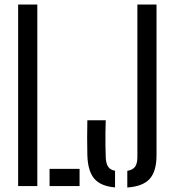

<svg xmlns="http://www.w3.org/2000/svg" viewBox="-20 -820 761 846"><path d="M59.9 0V-800H144.4V0ZM198.4 0V-76H330.6V0ZM486.9 5.8Q423.8 0.5 395.4 -32.8Q367 -66.1 364.9 -135.8Q364 -176.8 364 -212.9Q364 -249 364.9 -290.1H445.9Q445 -263.3 444.6 -236.2Q444.1 -209.1 444.6 -182.2Q445 -155.2 445.9 -128.5Q446.8 -100.5 455.9 -86.2Q465 -71.8 486.9 -67.5ZM540.9 6.2V-67.2Q565.9 -71.5 575.6 -85.9Q585.3 -100.2 585.3 -128.5V-800H669.7V-135.8Q669.7 -65.7 639.8 -32.1Q609.8 1.4 540.9 6.2Z"/></svg>

Font: Big Shoulders Stencil Text SC Thin
Style: Regular
Weight: 100
Designer: Patric King
Foundry: XO Type Co
Version: Version 2.001